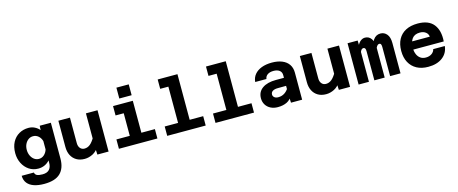

<svg xmlns="http://www.w3.org/2000/svg" viewBox="-50 -1541 5950 2496"><g transform="rotate(-15 2925.0 -293.0)"><path d="M447 -498 450 -556H600V-74Q600 55 530.5 122.5Q461 190 313 190Q234 190 176.5 170.5Q119 151 87.5 111.5Q56 72 55 12H219Q224 40 248.5 52Q273 64 323 64Q385 64 414.5 31.5Q444 -1 444 -58V-91Q416 -58 376.5 -40Q337 -22 290 -22Q220 -22 166 -58.5Q112 -95 81 -157Q50 -219 50 -293Q50 -379 83 -440.5Q116 -502 173 -534.5Q230 -567 300 -567Q345 -567 383 -548Q421 -529 447 -498ZM330 -142Q370 -142 400.5 -169Q431 -196 444 -239V-351Q431 -395 400.5 -421Q370 -447 330 -447Q294 -447 266 -426.5Q238 -406 222 -372Q206 -338 206 -296Q206 -254 222 -219Q238 -184 266 -163Q294 -142 330 -142Z M857 -556V-213Q857 -170 879 -144Q901 -118 937 -118Q978 -118 1012.5 -145.5Q1047 -173 1085 -240L1107 -108Q1069 -43 1015 -15.5Q961 12 905 12Q841 12 795.5 -15Q750 -42 725.5 -90Q701 -138 701 -203V-556ZM1228 -556V0H1077L1072 -99V-556Z M1547 0V-556H1703V0ZM1367 0V-126H1885V0ZM1437 -430V-556H1625V-430ZM1541 -630V-776H1707V-630Z M2197 0V-740H2353V0ZM2017 0V-126H2535V0ZM2087 -614V-740H2275V-614Z M2847 0V-740H3003V0ZM2667 0V-126H3185V0ZM2737 -614V-740H2925V-614Z M3683 0 3678 -100V-374Q3678 -413 3649 -435.5Q3620 -458 3569 -458Q3520 -458 3489.5 -437.5Q3459 -417 3454 -380H3303Q3308 -439 3343 -481Q3378 -523 3437.5 -545.5Q3497 -568 3576 -568Q3654 -568 3712 -544.5Q3770 -521 3801.5 -475.5Q3833 -430 3833 -364V0ZM3505 12Q3450 12 3408 -9.5Q3366 -31 3343 -69Q3320 -107 3320 -155Q3320 -241 3386.5 -288.5Q3453 -336 3570 -336H3693V-228L3566 -227Q3523 -227 3497.5 -211.5Q3472 -196 3472 -165Q3472 -143 3490.5 -127Q3509 -111 3543 -111Q3590 -111 3626.5 -134.5Q3663 -158 3687 -199L3704 -94Q3679 -39 3627.5 -13.5Q3576 12 3505 12Z M4107 -556V-213Q4107 -170 4129 -144Q4151 -118 4187 -118Q4228 -118 4262.5 -145.5Q4297 -173 4335 -240L4357 -108Q4319 -43 4265 -15.5Q4211 12 4155 12Q4091 12 4045.5 -15Q4000 -42 3975.5 -90Q3951 -138 3951 -203V-556ZM4478 -556V0H4327L4322 -99V-556Z M5017 0V-392Q5017 -415 5011 -428.5Q5005 -442 4988 -442Q4966 -442 4948.5 -409.5Q4931 -377 4920 -296L4910 -371Q4904 -462 4940 -515Q4976 -568 5037 -568Q5089 -568 5123 -527.5Q5157 -487 5157 -409V0ZM4593 0V-556H4729L4732 -453V0ZM4805 0V-392Q4805 -418 4797.5 -430Q4790 -442 4775 -442Q4749 -442 4734 -406Q4719 -370 4708 -296L4709 -377Q4705 -435 4722 -478Q4739 -521 4767.5 -544.5Q4796 -568 4829 -568Q4882 -568 4913 -524.5Q4944 -481 4944 -411V0Z M5530 12Q5440 12 5375.5 -23Q5311 -58 5276 -123Q5241 -188 5241 -278Q5241 -369 5276 -434Q5311 -499 5377.5 -533.5Q5444 -568 5538 -568Q5685 -568 5751.5 -484.5Q5818 -401 5807 -255H5365L5366 -362H5648Q5645 -400 5614 -423.5Q5583 -447 5537 -447Q5465 -447 5431 -402Q5397 -357 5397 -271Q5397 -228 5412 -192Q5427 -156 5456.5 -134.5Q5486 -113 5530 -113Q5577 -113 5609.5 -136Q5642 -159 5649 -194H5805Q5795 -99 5721.5 -43.5Q5648 12 5530 12Z"/></g></svg>

Font: Azeret Mono Thin
Style: Bold
Weight: 700
Version: Version 1.002